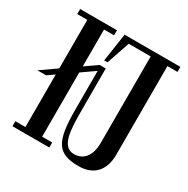

<svg xmlns="http://www.w3.org/2000/svg" viewBox="-161 -843 972 993"><g transform="rotate(30 325.5 -346.0)"><path d="M636.5 -700H303.5L278.5 -532H298.5L345.3 -670H476.5V-152C476.5 -77 440.5 -34 385.5 -34C310.5 -34 306.5 -130 306.5 -257V-500H270L198 -449.7V-670H258V-700H38V-670H98V-379.9L5 -315H57L98 -343.6V-30H38V0H258V-30H198V-413.4L276.5 -468.2V-237C276.5 -48 308 8 436.5 8C524.5 8 576.5 -45 576.5 -140V-670H636.5Z"/></g></svg>

Font: Picaflor 12 pt
Style: Regular
Weight: 400
Designer: Ariel Martín Pérez
Foundry: Tunera Type Foundry
Version: Version 1.000;hotconv 1.0.109;makeotfexe 2.5.65596